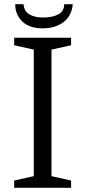

<svg xmlns="http://www.w3.org/2000/svg" viewBox="-20 -901 410 921"><path d="M227 -56V-663L321 -684V-720H48V-684L142 -663V-56L48 -35V0H321V-35ZM329 -881H288Q288 -848 260.5 -832.5Q233 -817 185 -817Q146 -817 120.5 -832.5Q95 -848 93 -881H53Q53 -830 87.5 -797.5Q122 -765 185 -765Q215 -765 241 -773Q267 -781 286 -796Q305 -811 316 -832.5Q327 -854 329 -881Z"/></svg>

Font: GradeGX
Style: Regular
Weight: 100
Width: 1
Designer: Adam Twardoch
Foundry: Adam Twardoch
Version: Version 2.002; DEVELOPMENT